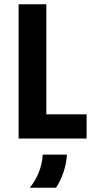

<svg xmlns="http://www.w3.org/2000/svg" viewBox="-20 -645 457 894"><path d="M66.7 0V-625H195.8V-112.5H383.3V0ZM118.7 229.2Q143.7 198.6 159.7 160.1Q175.7 121.5 179.2 75H291.7Q288.9 117.4 276 155.9Q263.2 194.4 241 229.2Z"/></svg>

Font: Afacad Flux
Style: Regular
Weight: 400
Designer: Kristian Moeller
Foundry: Dicotype
Version: Version 1.100